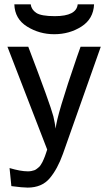

<svg xmlns="http://www.w3.org/2000/svg" viewBox="-20 -687 498 882"><path d="M14.2 -472.2H109.9Q210 -210 225.1 -152.8Q231.9 -123 235.8 -96.2Q239.7 -153.3 334 -426.8Q345.2 -456.5 350.1 -472.2H442.9L269 20Q244.1 89.8 208 132.3Q171.9 174.8 106.9 174.8Q84 174.8 32.2 168L23.9 85Q74.7 100.1 107.9 100.1Q116.7 100.1 124.3 98.6Q131.8 97.2 137.9 95Q144 92.8 149.9 87.9Q155.8 83 159.4 80.1Q163.1 77.1 168 69.1Q172.9 61 174.8 57.6Q176.8 54.2 180.9 44.2Q185.1 34.2 186.5 30.5Q188 26.9 191.9 14.9Q195.8 2.9 196.8 0ZM45.9 -667H121.1Q124 -643.1 146.5 -627.9Q168.9 -612.8 231.9 -612.8Q331.1 -612.8 336.9 -667H412.1Q409.2 -600.1 354 -564.9Q298.8 -529.8 229 -529.8Q161.1 -529.8 104.5 -564.9Q47.9 -600.1 45.9 -667Z"/></svg>

Font: CMU Bright
Style: SemiBold
Weight: 600
Version: Version 0.7.0